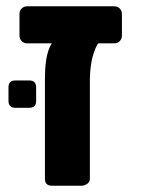

<svg xmlns="http://www.w3.org/2000/svg" viewBox="-20 -591 450 611"><path d="M145 0Q123 0 123 -22V-342Q123 -404 137 -438Q151 -472 178 -472H322Q297 -472 281.5 -431.5Q266 -391 266 -332V-22Q266 -12 257.5 -6Q249 0 239 0ZM67 -453Q56 -453 49 -460Q42 -467 42 -478V-546Q42 -557 49 -564Q56 -571 67 -571H343Q354 -571 361 -564Q368 -557 368 -546V-478Q368 -468 361.5 -460.5Q355 -453 343 -453ZM29 -248Q7 -248 7 -270V-313Q7 -335 29 -335H73Q95 -335 95 -313V-270Q95 -248 73 -248Z"/></svg>

Font: Rubik SemiBold
Style: Regular
Weight: 600
Designer: Hubert and Fischer
Foundry: Hubert and Fischer
Version: Version 2.300;gftools[0.9.30]